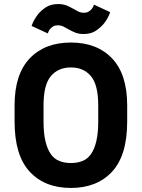

<svg xmlns="http://www.w3.org/2000/svg" viewBox="-20 -919 700 948"><path d="M330 9Q201 9 126.5 -71.5Q52 -152 52 -319V-399Q52 -552 126.5 -630.5Q201 -709 330 -709Q459 -709 533.5 -630.5Q608 -552 608 -399V-319Q608 -152 533.5 -71.5Q459 9 330 9ZM330 -114Q362 -114 387 -124Q412 -134 429 -158Q446 -182 455.5 -221.5Q465 -261 465 -319V-399Q465 -500 429 -543Q393 -586 330 -586Q267 -586 231 -543Q195 -500 195 -399V-319Q195 -261 204.5 -221.5Q214 -182 231 -158Q248 -134 273.5 -124Q299 -114 330 -114ZM393 -751Q370 -751 353 -757.5Q336 -764 321.5 -772.5Q307 -781 294 -787.5Q281 -794 266 -794Q251 -794 241.5 -788Q232 -782 226 -774Q222 -769 220 -764Q218 -759 216 -754L136 -791Q141 -806 148.5 -819.5Q156 -833 165 -845Q180 -865 205 -882Q230 -899 267 -899Q290 -899 307 -892.5Q324 -886 338.5 -877.5Q353 -869 366 -862.5Q379 -856 394 -856Q408 -856 418 -862Q428 -868 434 -876Q438 -881 440 -886Q442 -891 444 -896L524 -859Q519 -844 511.5 -830.5Q504 -817 495 -805Q479 -785 454.5 -768Q430 -751 393 -751Z"/></svg>

Font: Golos UI VF
Style: Regular
Weight: 400
Designer: A.Korolkova, Vitaly Kuzmin
Foundry: ParaType Ltd
Version: Version 2.000